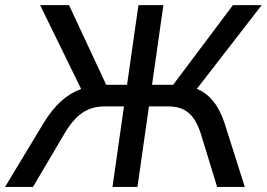

<svg xmlns="http://www.w3.org/2000/svg" viewBox="-37 -739 1055 759"><path d="M93.3 0 216.8 -209C263.2 -288.1 309.1 -318.4 378.4 -318.4H453.1L407.7 0H506.3L551.8 -318.4H626.5C694.3 -318.4 731.9 -288.1 757.3 -209L821.3 0H930.7L850.6 -252.4C828.1 -320.3 793.9 -365.7 741.2 -387.7L997.6 -718.8H883.8L647.5 -403.8H564L608.9 -718.8H510.3L465.3 -403.8H382.8L235.8 -718.8H121.6L283.7 -387.2C225.6 -366.2 177.7 -322.3 135.3 -252.4L-17.1 0Z"/></svg>

Font: Winston
Style: Italic
Weight: 400
Italic angle: -8.13011°
Designer: Vernon Adams, Kim Jin-seong, David Berlow, Cristiano Sobral
Foundry: The Winston Project Authors
Version: Version 3.004